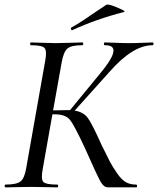

<svg xmlns="http://www.w3.org/2000/svg" viewBox="-29 -808 682 828"><path d="M283 -678Q279 -677 277 -682Q275 -687 278 -689Q304 -703 329.5 -720Q355 -737 384 -757Q413 -777 429 -787Q439 -793 487 -771Q509 -762 508 -758Q508 -757 505 -756Q387 -726 283 -678ZM629 -625Q633 -625 633 -619Q633 -613 629 -613Q544 -613 444 -499L293 -331Q331 -325 350 -299Q369 -273 408 -185Q434 -132 445.5 -110Q457 -88 476.5 -60Q496 -32 514.5 -22Q533 -12 558 -12Q562 -12 562 -6Q562 0 558 0H436Q419 0 405 -24Q391 -48 336 -172Q291 -269 272 -292Q253 -315 207 -315H197L155 -78Q147 -35 158 -23.5Q169 -12 218 -12Q222 -12 222 -6Q222 0 218 0Q203 0 165.5 -1Q128 -2 105 -2Q82 -2 45 -1Q8 0 -5 0Q-9 0 -9 -6Q-9 -12 -5 -12Q43 -12 60 -26Q77 -40 84 -83L166 -546Q174 -589 163 -601Q152 -613 104 -613Q101 -613 101 -619Q101 -625 104 -625Q118 -625 154 -623.5Q190 -622 211 -622Q236 -622 275 -623.5Q314 -625 326 -625Q330 -625 330 -619Q330 -613 326 -613Q278 -613 261.5 -598.5Q245 -584 237 -539L200 -332Q224 -333 259 -333H273L406 -495Q492 -599 442 -611Q434 -613 423 -613Q419 -613 419 -619Q419 -625 423 -625Q435 -625 468.5 -623.5Q502 -622 528 -622Q557 -622 588.5 -623.5Q620 -625 629 -625Z"/></svg>

Font: Cormorant Infant Book
Style: Italic
Weight: 500
Italic angle: -10°
Designer: Christian Thalmann (Catharsis Fonts)
Version: Version 1.000;PS 002.000;hotconv 1.0.88;makeotf.lib2.5.64775